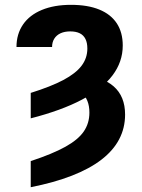

<svg xmlns="http://www.w3.org/2000/svg" viewBox="-20 -573 595 806"><path d="M109 -183Q193.7 -209.5 245.7 -237Q297.7 -264.6 322.2 -296.7Q346.7 -328.9 346.7 -369.3Q346.7 -393.4 338.7 -409.4Q330.7 -425.5 314.8 -433.3Q298.9 -441.2 274.8 -441.2Q251.2 -441.2 234.1 -433.3Q217 -425.3 207.8 -410.5Q198.6 -395.7 198.6 -375.6H49.2Q49.2 -430 76.6 -470Q104 -510 155.7 -531.3Q207.3 -552.7 278.1 -552.7Q348.2 -552.7 396.7 -532.9Q445.2 -513.1 470.3 -475Q495.3 -436.8 495.3 -381.8Q495.3 -313.5 452.3 -256.5Q409.3 -199.5 323.3 -154.3Q237.4 -109.1 109 -76.2ZM318.4 -256.2Q409.2 -252.5 457.1 -210.5Q505.1 -168.5 505.1 -92.2Q505.1 20.8 405.7 97.3Q306.2 173.8 109 212.9V103.3Q201.1 72.8 254.5 43.1Q308 13.4 331.6 -21Q355.3 -55.5 355.3 -100.4Q355.3 -128.6 346.8 -149.5Q338.3 -170.4 322.8 -181.8Q307.3 -193.3 287.5 -194.1Z"/></svg>

Font: Intratopia Thin
Style: Regular
Weight: 100
Designer: Rasmus Andersson
Foundry: rsms
Version: Version 3.000;Glyphs 3.2.3 (3260)